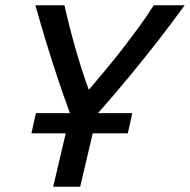

<svg xmlns="http://www.w3.org/2000/svg" viewBox="-20 -713 725 733"><path d="M183 0 231 -204H100L117 -281H247Q222 -349 199.5 -416.5Q177 -484 156 -553Q135 -622 115 -693H226Q244 -613 267.5 -530Q291 -447 319 -370Q351 -408 384.5 -448Q418 -488 450 -529.5Q482 -571 512 -612Q542 -653 567 -693H685Q636 -625 583 -557Q530 -489 473 -420Q416 -351 354 -281H485L468 -204H334L286 0Z"/></svg>

Font: Ubuntu Sans Medium
Style: Italic
Weight: 500
Italic angle: -13.5°
Designer: Dalton Maag Ltd
Foundry: Dalton Maag Ltd
Version: Version 1.006